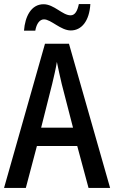

<svg xmlns="http://www.w3.org/2000/svg" viewBox="-20 -932 566 952"><path d="M99 -780H155C161 -815 177 -836 198 -836C233 -836 281 -781 331 -781C384 -781 423 -827 428 -912H371C364 -878 352 -856 330 -856C290 -856 248 -911 196 -911C134 -911 104 -849 99 -780ZM419 0H526L322 -715H203L0 0H108L163 -208H363ZM286 -516 342 -299H184L239 -517C246 -547 257 -592 262 -625C268 -594 278 -551 286 -516Z"/></svg>

Font: Noto Sans Sinhala UI Condensed Medium
Style: Regular
Weight: 500
Width: 3
Designer: Jelle Bosma - Monotype Design Team
Foundry: Monotype Imaging Inc.
Version: Version 2.006